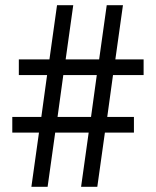

<svg xmlns="http://www.w3.org/2000/svg" viewBox="-20 -714 596 734"><path d="M492 -267V-207H381L352 0H290L319 -207H191L162 0H100L129 -207H27V-267H138L160 -427H52V-487H169L198 -694H260L231 -487H359L388 -694H450L421 -487H529V-427H412L390 -267ZM350 -427H222L200 -267H328Z"/></svg>

Font: Justus
Style: Oldstyle
Weight: 500
Version: Version 001.000